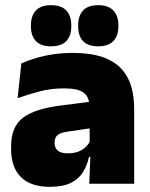

<svg xmlns="http://www.w3.org/2000/svg" viewBox="-20 -710 578 742"><path d="M325 0 330 -126 326.5 -130.5V-283.5L325 -301.5Q325 -336 302.8 -352.2Q280.5 -368.5 227 -368.5Q178.5 -368.5 133.8 -357Q89 -345.5 48 -330.5L62.5 -465Q87.5 -476 118 -485.2Q148.5 -494.5 184.5 -500Q220.5 -505.5 261 -505.5Q329.5 -505.5 375.2 -489.8Q421 -474 448 -445.2Q475 -416.5 486.8 -377Q498.5 -337.5 498.5 -290V0ZM172.5 12Q98.5 12 60.8 -25.8Q23 -63.5 23 -133V-145.5Q23 -219.5 68.2 -254.5Q113.5 -289.5 213 -302L338.5 -318L349 -217L242.5 -201.5Q213.5 -197.5 202.2 -187.8Q191 -178 191 -159V-157Q191 -139.5 202.8 -128.5Q214.5 -117.5 242 -117.5Q265 -117.5 281.8 -123.8Q298.5 -130 309.8 -140.5Q321 -151 327.5 -163.5L352.5 -103.5H324Q316.5 -70 300.2 -44Q284 -18 253.5 -3Q223 12 172.5 12ZM177 -531Q138 -531 118.8 -551.2Q99.5 -571.5 99.5 -608V-612Q99.5 -649 118.8 -669.5Q138 -690 177 -690Q217 -690 236.2 -669.5Q255.5 -649 255.5 -612V-608Q255.5 -571.5 236.2 -551.2Q217 -531 177 -531ZM359.5 -531Q320 -531 301 -551.2Q282 -571.5 282 -608V-612Q282 -649 301 -669.5Q320 -690 359.5 -690Q398.5 -690 418 -669.5Q437.5 -649 437.5 -612V-608Q437.5 -571.5 418 -551.2Q398.5 -531 359.5 -531Z"/></svg>

Font: Anek Gujarati Medium ExtraBold
Style: Regular
Weight: 800
Version: Version 1.003